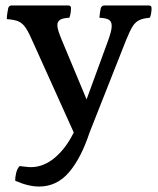

<svg xmlns="http://www.w3.org/2000/svg" viewBox="-20 -565 580 703"><path d="M123 118Q84 118 36 97Q35 86 39 69Q43 52 52 43Q63 44 73.5 45.5Q84 47 93 47Q139 47 180 13Q221 -21 250 -80L102 -408Q87 -443 75.5 -461Q64 -479 49 -486Q34 -493 5 -495Q5 -506 7 -518Q9 -530 10 -535Q13 -545 22 -545H230Q240 -545 240 -535Q240 -531 239 -521Q238 -511 234 -500Q210 -499 200 -492.5Q190 -486 190 -473Q190 -463 194.5 -449.5Q199 -436 206 -419L297 -201L376 -417Q382 -434 385.5 -447Q389 -460 389 -470Q389 -487 378 -493Q367 -499 344 -500Q346 -523 349 -535Q352 -545 363 -545H525Q535 -545 535 -535Q535 -528 533.5 -517Q532 -506 528 -500Q504 -498 489.5 -491Q475 -484 465 -467.5Q455 -451 442 -419L308 -80Q277 14 232.5 66Q188 118 123 118Z"/></svg>

Font: Gowun Batang
Style: Bold
Weight: 700
Designer: Yanghee Ryu
Foundry: Yanghee Ryu
Version: Version 2.000